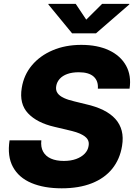

<svg xmlns="http://www.w3.org/2000/svg" viewBox="-20 -971 701 1000"><path d="M301.3 9.8Q209.5 9.8 143.8 -17.8Q78.1 -45.4 47.6 -101.1Q17.1 -156.7 29.8 -240.2H195.3Q191.4 -205.1 204.6 -181.2Q217.8 -157.2 245.4 -145Q272.9 -132.8 312.5 -132.8Q348.6 -132.8 376.2 -142.8Q403.8 -152.8 420.9 -170.4Q438 -188 441.4 -210.9Q445.3 -231.9 435.1 -246.8Q424.8 -261.7 400.6 -272.9Q376.5 -284.2 336.9 -293L263.2 -310.5Q172.4 -331.5 126 -380.9Q79.6 -430.2 93.3 -513.2Q104 -580.6 146.2 -630.9Q188.5 -681.2 254.6 -709.2Q320.8 -737.3 403.3 -737.3Q487.8 -737.3 547.9 -709Q607.9 -680.7 636.5 -629.2Q665 -577.6 654.8 -509.3H489.7Q492.7 -549.8 467.5 -572.3Q442.4 -594.7 390.1 -594.7Q356 -594.7 330.8 -585.7Q305.7 -576.7 291 -560.3Q276.4 -543.9 272.9 -523.4Q269 -501.5 279.5 -486.3Q290 -471.2 312.7 -460.7Q335.4 -450.2 367.7 -442.9L427.7 -428.2Q479.5 -416.5 518.1 -397.5Q556.6 -378.4 580.8 -351.6Q605 -324.7 614 -289.8Q623 -254.9 615.7 -210.9Q604.5 -141.6 564.5 -92Q524.4 -42.5 458 -16.4Q391.6 9.8 301.3 9.8ZM374.5 -950.7 429.2 -868.7 511.7 -950.7H653.8L653.3 -947.8L480 -797.4H355.5L231.9 -947.8L232.4 -950.7Z"/></svg>

Font: Inter 16pt ExtraBold
Style: Italic
Weight: 800
Italic angle: -9.3988°
Version: Version 4.001;git-66647c0bb